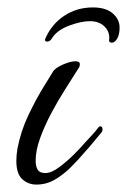

<svg xmlns="http://www.w3.org/2000/svg" viewBox="-20 -497 342 517"><path d="M78 0Q56 0 40 -14.5Q24 -29 24 -64Q24 -79 27 -97Q36 -144 56.5 -187Q77 -230 96.5 -261.5Q116 -293 122 -303Q127 -313 148 -322.5Q169 -332 183 -332Q195 -332 195 -324Q195 -317 190 -311Q175 -287 155.5 -256.5Q136 -226 118 -192Q100 -158 88 -125Q76 -92 76 -64Q76 -49 81.5 -40Q87 -31 102 -31Q118 -31 139 -46.5Q160 -62 179.5 -81.5Q199 -101 208 -112Q218 -123 227.5 -133Q237 -143 245 -154Q248 -157 250 -157Q256 -157 256 -148Q256 -143 252 -139Q241 -126 230 -112.5Q219 -99 207 -86Q191 -67 171 -47Q151 -27 128 -13.5Q105 0 78 0ZM281 -382Q279 -382 276 -383.5Q273 -385 274 -391Q276 -411 261.5 -425.5Q247 -440 222 -440Q199 -440 167.5 -428.5Q136 -417 122 -397Q117 -389 114 -387Q111 -385 107 -385Q99 -385 102 -393Q119 -432 153 -454.5Q187 -477 230 -477Q265 -477 283.5 -461Q302 -445 302 -423Q302 -404 295.5 -393Q289 -382 281 -382Z"/></svg>

Font: Birthstone
Style: Regular
Weight: 400
Designer: Robert E. Leuschke
Foundry: Robert E. Leuschke
Version: Version 1.013; ttfautohint (v1.8.3)